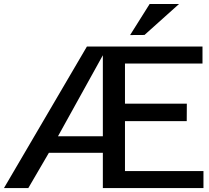

<svg xmlns="http://www.w3.org/2000/svg" viewBox="-44 -950 1055 970"><path d="M-23.9 0 395 -714.8H979V-628.9H587.4V-426.3H899.9L899.4 -337.9H587.4V-85.9H983.9V0H475.6V-178.2H203.1L99.1 0ZM249 -261.7H475.6V-670.9ZM686 -773.4 613.3 -772.9 711.9 -929.7H860.4Z"/></svg>

Font: Pontano Sans
Style: Bold
Weight: 700
Designer: Vernon Adams
Foundry: Vernon Adams
Version: Version 2.001